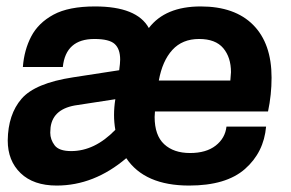

<svg xmlns="http://www.w3.org/2000/svg" viewBox="-20 -563 903 596"><path d="M567 13Q429 13 372 -72Q272 13 156 13Q84 13 44 -25.5Q4 -64 4 -127Q5 -208 47 -256.5Q89 -305 207 -323L350 -345Q353 -367 353 -378Q353 -411 336 -426.5Q319 -442 273 -442Q184 -442 175 -355H51Q55 -408 77 -450Q99 -492 146 -517.5Q193 -543 275 -543Q405 -543 442 -476Q493 -543 603 -543Q709 -543 766 -485.5Q823 -428 823 -322Q823 -269 812 -217H461L460 -200Q460 -143 489.5 -115.5Q519 -88 570 -88Q620 -88 649.5 -111Q679 -134 683 -170H806Q799 -90 740.5 -38.5Q682 13 567 13ZM201 -94Q274 -94 338 -160Q334 -183 334 -206Q334 -230 338 -255L221 -237Q145 -227 137 -168L136 -151Q136 -130 149.5 -112Q163 -94 201 -94ZM695 -313 697 -339Q697 -385 673 -413.5Q649 -442 598 -442Q546 -442 515 -408Q484 -374 473 -313Z"/></svg>

Font: Tanohe Sans SemiBold
Style: Italic
Weight: 600
Designer: Village Type and Design LLC & Cristiano Sobral
Foundry: Cooper Hewitt Smithsonian Design Museum
Version: Version 1.00;September 29, 2021;FontCreator 13.0.0.2655 64-b